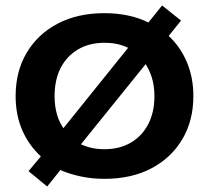

<svg xmlns="http://www.w3.org/2000/svg" viewBox="-20 -642 762 700"><path d="M152 38 84 -18 129 -72Q85 -112 61 -167.5Q37 -223 37 -292Q37 -382 77.5 -450Q118 -518 190.5 -556Q263 -594 361 -594Q406 -594 446.5 -585.5Q487 -577 521 -560L571 -622L640 -567L595 -511Q638 -471 661.5 -415Q685 -359 685 -292Q685 -202 644.5 -134Q604 -66 531.5 -28Q459 10 361 10Q316 10 275.5 1.5Q235 -7 200 -22ZM179 -291Q179 -255 188 -223.5Q197 -192 219 -164L197 -157L457 -480L463 -459Q444 -471 419 -478.5Q394 -486 361 -486Q305 -486 264 -461.5Q223 -437 201 -394Q179 -351 179 -291ZM263 -101 259 -124Q278 -113 303.5 -105.5Q329 -98 361 -98Q416 -98 457 -122Q498 -146 520.5 -189.5Q543 -233 543 -291Q543 -330 533 -361Q523 -392 504 -419L523 -423Z"/></svg>

Font: Rokkitt SemiBold
Style: Bold
Weight: 700
Version: Version 3.103